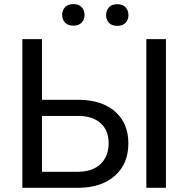

<svg xmlns="http://www.w3.org/2000/svg" viewBox="-20 -898 905 918"><path d="M86.9 0ZM180.7 -420.9H357.4Q468.8 -419.4 531.2 -363.8Q593.8 -308.1 593.8 -212.4Q593.8 -116.2 530.8 -59.1Q467.8 -2 358.9 0H86.9V-710.9H180.7ZM180.7 -343.8V-76.7H352.1Q421.9 -76.7 460.7 -113.8Q499.5 -150.9 499.5 -213.4Q499.5 -273.4 462.2 -308.1Q424.8 -342.8 356 -343.8ZM773.4 0H679.7V-710.9H773.4ZM277.3 -826.7Q277.3 -848.6 290.8 -863.5Q304.2 -878.4 330.6 -878.4Q356.9 -878.4 370.6 -863.5Q384.3 -848.6 384.3 -826.7Q384.3 -804.7 370.6 -790Q356.9 -775.4 330.6 -775.4Q304.2 -775.4 290.8 -790Q277.3 -804.7 277.3 -826.7ZM487.3 -825.7Q487.3 -847.7 500.7 -862.8Q514.2 -877.9 540.5 -877.9Q566.9 -877.9 580.6 -862.8Q594.2 -847.7 594.2 -825.7Q594.2 -803.7 580.6 -789.1Q566.9 -774.4 540.5 -774.4Q514.2 -774.4 500.7 -789.1Q487.3 -803.7 487.3 -825.7Z"/></svg>

Font: Roboto-o
Style: o-Regular
Weight: 400
Designer: Google
Version: Version 2.134; 2016; ttfautohint (v1.6)